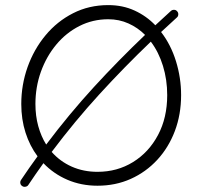

<svg xmlns="http://www.w3.org/2000/svg" viewBox="-20 -705 769 749"><path d="M66.9 21Q60.5 17.1 59.3 10Q58.1 2.9 62 -2.9Q93.3 -49.8 126.5 -95.2Q96.2 -135.7 79.6 -187.5Q63 -239.3 63 -299.3Q63 -374 87.6 -443.4Q112.3 -512.7 157.5 -567.1Q202.6 -621.6 264.9 -653.3Q327.1 -685.1 402.3 -685.1Q459 -685.1 505.1 -663.8Q551.3 -642.6 585.9 -606.4Q615.2 -633.8 646.5 -662.1Q651.9 -667 659.2 -666.7Q666.5 -666.5 670.9 -661.1Q675.8 -656.2 675.5 -648.7Q675.3 -641.1 669.9 -636.7Q638.2 -607.9 608.4 -580.1Q646.5 -530.8 666.5 -466.1Q686.5 -401.4 686.5 -334Q686.5 -258.3 662.1 -193.8Q637.7 -129.4 593.5 -81.5Q549.3 -33.7 490 -7.1Q430.7 19.5 360.4 19.5Q296.9 19.5 242.9 -3.7Q189 -26.9 149.4 -68.4Q119.1 -26.4 90.8 16.1Q87.4 22 79.8 23.4Q72.3 24.9 66.9 21ZM118.2 -299.3Q118.2 -252.9 129.2 -213.1Q140.1 -173.3 160.2 -141.1Q249.5 -259.8 345.9 -365Q442.4 -470.2 545.9 -568.8Q517.6 -597.2 481.2 -613.5Q444.8 -629.9 402.3 -629.9Q341.8 -629.9 289.8 -603.5Q237.8 -577.1 199.5 -531Q161.1 -484.9 139.6 -425.3Q118.2 -365.7 118.2 -299.3ZM360.4 -34.7Q437.5 -34.7 499 -72.8Q560.5 -110.8 596.4 -178.2Q632.3 -245.6 632.3 -334Q632.3 -394 615.7 -448Q599.1 -502 568.4 -542.5Q464.8 -443.4 367.9 -337.4Q271 -231.4 181.6 -112.3Q214.4 -75.2 260 -54.9Q305.7 -34.7 360.4 -34.7Z"/></svg>

Font: Mikhak Light
Style: Regular
Weight: 300
Designer: Amin Abedi
Version: Version 3.3